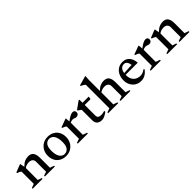

<svg xmlns="http://www.w3.org/2000/svg" viewBox="266 -1958 3219 3219"><g transform="rotate(-45 1875.0 -349.0)"><path d="M315 -19 385.5 -42.5V-279Q385.5 -317 362 -338.5Q338.5 -360 293.5 -360Q261 -360 233 -350Q205 -340 189 -325V-42.5L259 -19V0H24.5V-19L96 -43.5V-333Q86.5 -343.5 71 -352.2Q55.5 -361 24.5 -371.5V-386L158.5 -439H170.5L186 -359Q232.5 -404.5 271.5 -421.8Q310.5 -439 356 -439Q418.5 -439 448.5 -399.8Q478.5 -360.5 478.5 -276.5V-43.5L551 -19V0H315Z M812.5 11Q747 11 697.8 -16.8Q648.5 -44.5 621.2 -94Q594 -143.5 594 -208.5Q594 -275.5 622.8 -327.5Q651.5 -379.5 701.8 -409.2Q752 -439 816.5 -439Q882.5 -439 931.8 -411.2Q981 -383.5 1008.2 -334Q1035.5 -284.5 1035.5 -219.5Q1035.5 -152.5 1006.8 -100.5Q978 -48.5 927.5 -18.8Q877 11 812.5 11ZM817 -31Q867.5 -31 900.5 -70.8Q933.5 -110.5 933.5 -199Q933.5 -295.5 900.8 -346.2Q868 -397 812.5 -397Q762 -397 729 -357.5Q696 -318 696 -229Q696 -132.5 728.8 -81.8Q761.5 -31 817 -31Z M1402 -435Q1429.5 -435 1441.5 -421.2Q1453.5 -407.5 1453.5 -386.5Q1453.5 -360 1436.8 -345.2Q1420 -330.5 1394 -330.5Q1373.5 -330.5 1357 -339Q1340.5 -347.5 1318 -347.5Q1288 -347.5 1259 -331V-44.5L1334 -19V0H1094.5V-19L1166 -43.5V-333Q1155.5 -345 1138 -353.8Q1120.5 -362.5 1094.5 -371.5V-386L1239.5 -439H1251.5L1258 -361Q1351.5 -435 1402 -435Z M1635 -124Q1635 -60 1712.5 -60Q1749 -60 1797 -75V-49.5Q1751.5 -16 1719.5 -3.2Q1687.5 9.5 1660.5 9.5Q1607 9.5 1574.5 -19.2Q1542 -48 1542 -106V-354L1484.5 -395.5V-408Q1514.5 -429.5 1548.2 -453.5Q1582 -477.5 1614 -501.5H1635V-428H1781.5L1773 -376H1635Z M2053.5 0H1816V-19L1887.5 -43.5V-600.5Q1866.5 -626 1811 -650.5V-664L1975 -710.5H1987L1981 -622V-362Q2026 -406 2064.5 -422.5Q2103 -439 2148 -439Q2210 -439 2240 -399.8Q2270 -360.5 2270 -276.5V-43.5L2342.5 -19V0H2107V-19L2177 -42.5V-279Q2177 -317 2153.5 -338.5Q2130 -360 2085 -360Q2053 -360 2024.8 -350Q1996.5 -340 1981 -325V-43.5L2053.5 -19Z M2591.5 -439Q2668.5 -439 2713 -389Q2757.5 -339 2765.5 -248.5H2477Q2477 -242.5 2477 -236Q2477 -154 2523 -107Q2569 -60 2644 -60Q2701 -60 2754 -102.5L2768 -85.5Q2729.5 -38.5 2686.8 -13.8Q2644 11 2591 11Q2530.5 11 2484.2 -17.5Q2438 -46 2411.8 -95.5Q2385.5 -145 2385.5 -207.5Q2385.5 -271 2409.8 -323.5Q2434 -376 2480.2 -407.5Q2526.5 -439 2591.5 -439ZM2582.5 -397Q2543.5 -397 2516.2 -369.5Q2489 -342 2480.5 -285.5L2666.5 -295Q2659.5 -342 2639.5 -369.5Q2619.5 -397 2582.5 -397Z M3130.5 -435Q3158 -435 3170 -421.2Q3182 -407.5 3182 -386.5Q3182 -360 3165.2 -345.2Q3148.5 -330.5 3122.5 -330.5Q3102 -330.5 3085.5 -339Q3069 -347.5 3046.5 -347.5Q3016.5 -347.5 2987.5 -331V-44.5L3062.5 -19V0H2823V-19L2894.5 -43.5V-333Q2884 -345 2866.5 -353.8Q2849 -362.5 2823 -371.5V-386L2968 -439H2980L2986.5 -361Q3080 -435 3130.5 -435Z M3506 -19 3576.5 -42.5V-279Q3576.5 -317 3553 -338.5Q3529.5 -360 3484.5 -360Q3452 -360 3424 -350Q3396 -340 3380 -325V-42.5L3450 -19V0H3215.5V-19L3287 -43.5V-333Q3277.5 -343.5 3262 -352.2Q3246.5 -361 3215.5 -371.5V-386L3349.5 -439H3361.5L3377 -359Q3423.5 -404.5 3462.5 -421.8Q3501.5 -439 3547 -439Q3609.5 -439 3639.5 -399.8Q3669.5 -360.5 3669.5 -276.5V-43.5L3742 -19V0H3506Z"/></g></svg>

Font: Newsreader Text Medium
Style: Regular
Weight: 500
Designer: Hugues Gentile
Foundry: Production Type
Version: Version 1.002